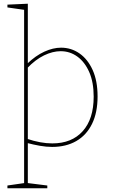

<svg xmlns="http://www.w3.org/2000/svg" viewBox="-20 -785 610 1035"><path d="M20 230V215L117 201L110 209V-739L117 -731L20 -745V-760L130 -765V-439L126 -441Q172 -485 219 -506.5Q266 -528 309 -528Q364 -528 408.5 -497Q453 -466 479.5 -407.5Q506 -349 506 -265Q506 -178 476 -117Q446 -56 391 -24.5Q336 7 261 7Q230 7 195.5 1Q161 -5 123 -15L130 -22V209L123 201L235 215V230ZM262 -12Q367 -12 426 -78Q485 -144 485 -264Q485 -342 461 -396.5Q437 -451 397 -480Q357 -509 307 -509Q264 -509 217.5 -486.5Q171 -464 126 -417L130 -430V-28L125 -37Q199 -12 262 -12Z"/></svg>

Font: Bitter Thin Thin
Style: Regular
Weight: 250
Version: Version 2.002